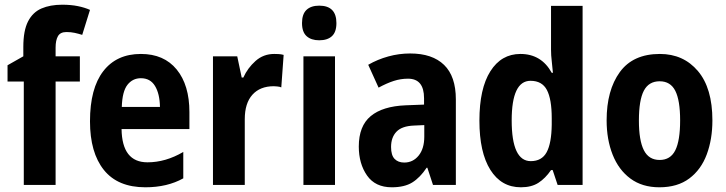

<svg xmlns="http://www.w3.org/2000/svg" viewBox="-20 -785 3082 815"><path d="M319 -439H216V0H81V-439H12V-508L79 -546V-586Q79 -655 99 -694Q119 -733 156 -749Q193 -765 244 -765Q281 -765 310.5 -759Q340 -753 362 -743L329 -637Q313 -642 297 -645.5Q281 -649 262 -649Q236 -649 226 -631.5Q216 -614 216 -583V-546H319Z M578 -556Q676 -556 730 -490Q784 -424 784 -309V-237H496Q498 -96 606 -96Q683 -96 758 -140V-28Q690 10 597 10Q480 10 421 -63.5Q362 -137 362 -270Q362 -410 418.5 -483Q475 -556 578 -556ZM578 -453Q543 -453 521 -425Q499 -397 497 -331H659Q658 -387 638 -420Q618 -453 578 -453Z M1144 -556Q1152 -556 1162.5 -555.5Q1173 -555 1184 -552L1174 -414Q1168 -417 1157 -418Q1146 -419 1142 -419Q1084 -419 1051.5 -383Q1019 -347 1019 -279V0H884V-546H987L1006 -456H1013Q1031 -496 1064.5 -526Q1098 -556 1144 -556Z M1335 -761Q1408 -761 1408 -687Q1408 -649 1389 -631.5Q1370 -614 1335 -614Q1301 -614 1281.5 -631.5Q1262 -649 1262 -687Q1262 -725 1281 -743Q1300 -761 1335 -761ZM1402 -546V0H1268V-546Z M1721 -558Q1815 -558 1865 -509.5Q1915 -461 1915 -363V0H1818L1794 -73H1791Q1763 -31 1730 -10.5Q1697 10 1643 10Q1573 10 1538 -40Q1503 -90 1503 -163Q1503 -250 1553.5 -292Q1604 -334 1702 -338L1780 -341V-368Q1780 -451 1712 -451Q1681 -451 1651.5 -441.5Q1622 -432 1587 -413L1543 -510Q1583 -533 1628.5 -545.5Q1674 -558 1721 -558ZM1737 -252Q1686 -250 1663 -226Q1640 -202 1640 -161Q1640 -126 1655 -110.5Q1670 -95 1696 -95Q1733 -95 1757 -124.5Q1781 -154 1781 -205V-254Z M2191 10Q2108 10 2061.5 -64Q2015 -138 2015 -273Q2015 -409 2061.5 -482.5Q2108 -556 2189 -556Q2278 -556 2322 -476H2327Q2325 -502 2322 -526Q2319 -550 2319 -574V-760H2453V0H2347L2326 -63H2319Q2295 -28 2265.5 -9Q2236 10 2191 10ZM2233 -101Q2280 -101 2300.5 -139Q2321 -177 2322 -256V-283Q2322 -364 2301.5 -403Q2281 -442 2232 -442Q2152 -442 2152 -274Q2152 -101 2233 -101Z M3004 -274Q3004 -194 2980 -129.5Q2956 -65 2906 -27.5Q2856 10 2779 10Q2706 10 2656 -27Q2606 -64 2580.5 -128.5Q2555 -193 2555 -274Q2555 -402 2611 -479Q2667 -556 2781 -556Q2881 -556 2942.5 -483.5Q3004 -411 3004 -274ZM2692 -273Q2692 -189 2713 -147.5Q2734 -106 2780 -106Q2826 -106 2846.5 -147Q2867 -188 2867 -274Q2867 -359 2846.5 -399.5Q2826 -440 2780 -440Q2734 -440 2713 -400Q2692 -360 2692 -273Z"/></svg>

Font: Noto Sans Gurmukhi UI Condensed
Style: Bold
Weight: 700
Width: 3
Designer: Jelle Bosma - Monotype Design Team
Foundry: Monotype Imaging Inc.
Version: Version 2.004; ttfautohint (v1.8.4.7-5d5b)